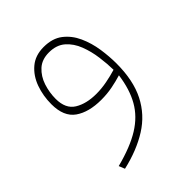

<svg xmlns="http://www.w3.org/2000/svg" viewBox="-164 -392 742 742"><g transform="rotate(-45 207.5 -20.5)"><path d="M352.5 -54.2Q352.5 38.6 320.8 100.8Q289.1 163.1 229.7 200.4Q170.4 237.8 87.9 256.8L78.1 232.4Q161.6 210.9 212.6 179.2Q263.7 147.5 290.5 100.3Q317.4 53.2 326.7 -15.1Q301.3 -7.3 272.5 -1.7Q243.7 3.9 211.9 3.9Q144 3.9 103.5 -24.4Q63 -52.7 63 -120.6Q63 -166.5 77.6 -207Q92.3 -247.6 122.3 -272.9Q152.3 -298.3 198.2 -298.3Q246.1 -298.3 276.1 -274.9Q306.2 -251.5 323 -214.4Q339.8 -177.2 346.2 -134.8Q352.5 -92.3 352.5 -54.2ZM214.4 -25.9Q243.2 -25.9 272.2 -31.5Q301.3 -37.1 327.1 -44.9Q326.7 -77.6 321.5 -116.2Q316.4 -154.8 303 -189.7Q289.6 -224.6 264.2 -246.8Q238.8 -269 197.8 -269Q159.2 -269 135.3 -247.1Q111.3 -225.1 100.3 -191.7Q89.4 -158.2 89.4 -123.5Q89.4 -69.3 124.8 -47.6Q160.2 -25.9 214.4 -25.9Z"/></g></svg>

Font: Vazirmatn RD FD Thin
Style: Regular
Weight: 100
Designer: Saber Rastikerdar
Foundry: Saber Rastikerdar
Version: Version 33.003